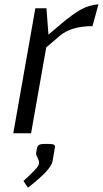

<svg xmlns="http://www.w3.org/2000/svg" viewBox="-20 -622 479 896"><path d="M411.6 -500Q312.5 -500 259.3 -455.1L195.8 -400.9L125 0H42L145 -583.5H196.8L206.1 -460.4L262.7 -508.3Q317.9 -555.2 356 -576.7Q394 -598.1 439.5 -602.1ZM235.4 70.8 224.6 133.3Q220.7 150.4 196.5 177.7Q172.4 205.1 110.4 253.9L89.4 222.7Q121.6 193.4 138.2 175.8Q154.8 158.2 157.7 153.1Q160.6 147.9 161.6 141.6Q162.1 138.7 162.1 136.2Q162.1 127.4 155.3 114.3Q148.4 101.1 148.4 95.7Q148.4 94.2 148.4 92.8L152.3 70.8Q153.3 65.4 154.5 63Q155.8 60.5 158.9 56.9Q162.1 53.2 169.2 51.5Q176.3 49.8 187.5 49.8H208Q224.6 49.8 230.7 52.7Q236.8 55.7 236.8 62Q236.3 64.5 235.4 70.8Z"/></svg>

Font: Resagnicto
Style: Italic
Weight: 500
Italic angle: -10°
Version: Version 0.999